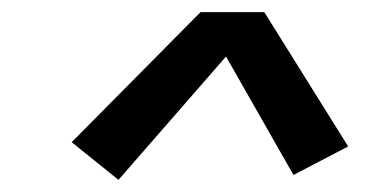

<svg xmlns="http://www.w3.org/2000/svg" viewBox="-20 -811 616 316"><path d="M175 -515 352 -718 463 -523 553 -570 415 -791H310L98 -577Z"/></svg>

Font: Iosevka Sparkle Medium Oblique
Style: Regular
Weight: 500
Italic angle: -9°
Designer: Belleve Invis
Foundry: Belleve Invis
Version: Version 4.5.0; ttfautohint (v1.8.3)